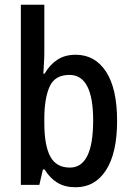

<svg xmlns="http://www.w3.org/2000/svg" viewBox="-20 -780 557 810"><path d="M167 -559Q167 -538 165.5 -515Q164 -492 163 -469H168Q190 -507 222 -528Q254 -549 299 -549Q381 -549 427.5 -477.5Q474 -406 474 -270Q474 -135 427.5 -62.5Q381 10 299 10Q254 10 222.5 -9Q191 -28 168 -65H161L146 0H68V-760H167ZM273 -464Q211 -464 189 -414Q167 -364 167 -279V-261Q167 -167 192 -120Q217 -73 275 -73Q373 -73 373 -272Q373 -464 273 -464Z"/></svg>

Font: Noto Sans Hebrew Condensed Medium
Style: Regular
Weight: 500
Width: 3
Designer: Monotype Design Team
Foundry: Monotype Imaging Inc.
Version: Version 2.004; ttfautohint (v1.8.4.7-5d5b)